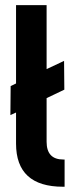

<svg xmlns="http://www.w3.org/2000/svg" viewBox="-20 -710 279 730"><path d="M19.5 -272.5 20.5 -382.8 41 -392.6V-690.4H157.2V-447.3L223.6 -478.5L224.6 -369.1L157.2 -336.9V-170.9Q157.2 -103.5 220.7 -103.5H225.6V0H219.7Q41 0 41 -164.1V-282.2Z"/></svg>

Font: Dinish Condensed
Style: Bold
Weight: 700
Width: 3
Designer: Bert Driehuis
Foundry: Playbeing
Version: Version 3.006; git-39231f3c-release